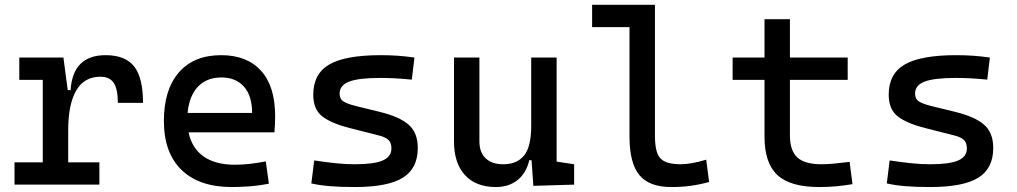

<svg xmlns="http://www.w3.org/2000/svg" viewBox="-20 -752 4142 782"><path d="M257.8 -222.7V-90.8H384.8V0H39.1V-90.8H154.3V-426.8H58.6V-517.6H238.3L255.9 -384.8H267.6Q276.4 -527.3 410.2 -527.3Q490.2 -527.3 526.4 -481.4Q562.5 -435.5 562.5 -333H460Q460 -389.6 443.1 -414.6Q426.3 -439.5 388.7 -439.5Q322.8 -439.5 290.3 -383.1Q257.8 -326.7 257.8 -222.7Z M923.8 9.8Q791.5 9.8 719.5 -59.8Q647.5 -129.4 647.5 -259.8Q647.5 -386.7 708.5 -457Q769.5 -527.3 880.9 -527.3Q985.8 -527.3 1043.2 -463.9Q1100.6 -400.4 1100.6 -279.3Q1100.6 -243.7 1097.7 -212.9H748Q761.7 -147.9 809.6 -114.5Q857.4 -81.1 935.5 -81.1Q967.8 -81.1 999 -84.7Q1030.3 -88.4 1062.5 -94.7L1075.2 -3.9Q1029.3 4.9 991.2 7.3Q953.1 9.8 923.8 9.8ZM744.1 -292H1006.8Q1006.8 -361.8 973.6 -399.2Q940.4 -436.5 881.8 -436.5Q821.8 -436.5 786.1 -398.9Q750.5 -361.3 744.1 -292Z M1424.8 9.8Q1366.2 9.8 1324.5 6.3Q1282.7 2.9 1248 -4.9L1259.8 -98.6Q1311 -90.8 1350.3 -86.9Q1389.6 -83 1424.8 -83Q1503.4 -83 1538.8 -98.4Q1574.2 -113.8 1574.2 -147.5Q1574.2 -170.9 1561.8 -182.4Q1549.3 -193.8 1523.4 -200.2L1404.3 -230.5Q1327.6 -250 1291.7 -278.8Q1255.9 -307.6 1255.9 -366.2Q1255.9 -451.2 1321 -489.3Q1386.2 -527.3 1531.2 -527.3Q1602.5 -527.3 1668 -517.6L1657.2 -427.7Q1617.7 -431.6 1587.4 -433.1Q1557.1 -434.6 1528.3 -434.6Q1441.4 -434.6 1402.3 -419.7Q1363.3 -404.8 1363.3 -371.1Q1363.3 -348.6 1379.4 -338.6Q1395.5 -328.6 1428.7 -320.3L1524.4 -296.9Q1606 -277.3 1643.8 -244.6Q1681.6 -211.9 1681.6 -149.4Q1681.6 -65.9 1620.6 -28.1Q1559.6 9.8 1424.8 9.8Z M2000 9.8Q1918.5 9.8 1873.8 -38.8Q1829.1 -87.4 1829.1 -175.8V-517.6H1932.6V-175.8Q1932.6 -131.3 1958 -107.2Q1983.4 -83 2029.3 -83Q2085.9 -83 2114.7 -118.9Q2143.6 -154.8 2143.6 -239.3V-517.6H2247.1V-93.8L2318.4 -83V0L2152.3 4.9L2145 -99.6H2135.7Q2123.5 -46.9 2087.9 -18.6Q2052.2 9.8 2000 9.8Z M2713.9 9.8Q2624 9.8 2584 -39.1Q2543.9 -87.9 2543.9 -195.3V-641.6H2391.6V-732.4H2647.5V-200.2Q2647.5 -159.2 2655.3 -133.3Q2663.1 -107.4 2685.8 -95.2Q2708.5 -83 2752.9 -83Q2793.5 -83 2856.4 -101.6L2868.2 -10.7Q2828.6 0 2792.2 4.9Q2755.9 9.8 2713.9 9.8Z M3316.4 9.8Q3198.7 9.8 3146.2 -39.1Q3093.8 -87.9 3093.8 -195.3V-426.8H2963.9V-517.6H3093.8V-673.8H3197.3V-517.6H3432.6V-426.8H3197.3V-200.2Q3197.3 -138.7 3227.3 -110.8Q3257.3 -83 3326.2 -83Q3350.6 -83 3377.9 -85.7Q3405.3 -88.4 3440.4 -92.8L3452.1 -2Q3418 3.9 3385.5 6.8Q3353 9.8 3316.4 9.8Z M3768.6 9.8Q3710 9.8 3668.2 6.3Q3626.5 2.9 3591.8 -4.9L3603.5 -98.6Q3654.8 -90.8 3694.1 -86.9Q3733.4 -83 3768.6 -83Q3847.2 -83 3882.6 -98.4Q3918 -113.8 3918 -147.5Q3918 -170.9 3905.5 -182.4Q3893.1 -193.8 3867.2 -200.2L3748 -230.5Q3671.4 -250 3635.5 -278.8Q3599.6 -307.6 3599.6 -366.2Q3599.6 -451.2 3664.8 -489.3Q3730 -527.3 3875 -527.3Q3946.3 -527.3 4011.7 -517.6L4001 -427.7Q3961.4 -431.6 3931.2 -433.1Q3900.9 -434.6 3872.1 -434.6Q3785.2 -434.6 3746.1 -419.7Q3707 -404.8 3707 -371.1Q3707 -348.6 3723.1 -338.6Q3739.3 -328.6 3772.5 -320.3L3868.2 -296.9Q3949.7 -277.3 3987.5 -244.6Q4025.4 -211.9 4025.4 -149.4Q4025.4 -65.9 3964.4 -28.1Q3903.3 9.8 3768.6 9.8Z"/></svg>

Font: Cascadia Code NF
Style: Regular
Weight: 400
Monospace: yes
Designer: Aaron Bell
Foundry: Saja Typeworks
Version: Version 2404.023; ttfautohint (v1.8.4)